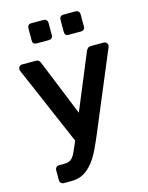

<svg xmlns="http://www.w3.org/2000/svg" viewBox="-134 -815 838 1087"><g transform="rotate(-15 285.0 -271.0)"><path d="M345 -614Q323 -614 323 -636V-709Q323 -719 329 -725.5Q335 -732 345 -732H418Q428 -732 434.5 -725.5Q441 -719 441 -709V-636Q441 -626 434.5 -620Q428 -614 418 -614ZM157 -614Q135 -614 135 -636V-709Q135 -719 141 -725.5Q147 -732 157 -732H230Q240 -732 246.5 -725.5Q253 -719 253 -709V-636Q253 -626 246.5 -620Q240 -614 230 -614ZM103 190Q92 190 85.5 183.5Q79 177 79 166V109Q79 98 85.5 91.5Q92 85 103 85H134Q149 85 160 81Q171 77 180 67Q189 57 197 40.5Q205 24 215 0L226 -26L29 -484Q25 -493 25 -498Q26 -507 32 -513.5Q38 -520 47 -520H127Q139 -520 145 -514.5Q151 -509 154 -501L287 -173L423 -501Q427 -509 433 -514.5Q439 -520 451 -520H527Q535 -520 541.5 -514Q548 -508 548 -500Q548 -493 544 -484L354 -30Q336 13 317 53Q298 93 274 123.5Q250 154 219.5 172Q189 190 147 190Z"/></g></svg>

Font: Fz Rubik Med
Style: Regular
Weight: 500
Designer: Hubert and Fischer
Foundry: Hubert and Fischer
Version: Vit hóa bi FontZin.com